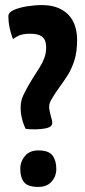

<svg xmlns="http://www.w3.org/2000/svg" viewBox="-20 -730 334 757"><path d="M81 -222Q81 -222 75.5 -234.5Q70 -247 65.5 -267Q61 -287 61.5 -311Q62 -335 74 -359Q91 -393 107 -418Q123 -443 135.5 -463Q148 -483 155 -502Q162 -521 162 -543Q162 -556 159 -566Q156 -576 148.5 -583Q141 -590 129 -593.5Q117 -597 99 -597Q65 -597 48 -586.5Q31 -576 31 -576Q22 -600 17.5 -622Q13 -644 13 -666Q13 -681 34 -690.5Q55 -700 86 -705Q117 -710 145 -710Q181 -710 207.5 -699.5Q234 -689 251 -670.5Q268 -652 276 -627Q284 -602 284 -573Q284 -526 273.5 -492.5Q263 -459 246.5 -433Q230 -407 212.5 -383.5Q195 -360 180 -333Q171 -316 175 -296Q179 -276 184 -259.5Q189 -243 182 -234Q176 -227 157.5 -223.5Q139 -220 118 -220Q97 -220 81 -222ZM131 7Q90 7 75 -11.5Q60 -30 60 -64Q60 -93 78.5 -115Q97 -137 131 -137Q172 -137 187 -117Q202 -97 202 -64Q202 -35 183.5 -14Q165 7 131 7Z"/></svg>

Font: Yanone Kaffeesatz ExtraLight
Style: Regular
Weight: 200
Designer: Yanone (Cyrillic: Daniel Pouzeot, Huerta Tipografica, and Cyreal)
Foundry: Yanone
Version: Version 2.003